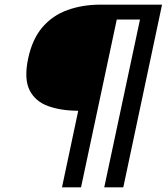

<svg xmlns="http://www.w3.org/2000/svg" viewBox="-20 -730 718 827"><path d="M247 77 317 -253Q243 -253 187.5 -273Q132 -293 107.5 -341.5Q83 -390 101 -477Q119 -562 163 -613Q207 -664 271.5 -687Q336 -710 413 -710H678L511 77H429L583 -646H483L329 77Z"/></svg>

Font: Kanit Light
Style: Italic
Weight: 300
Italic angle: -12°
Designer: Katatrad Team
Foundry: CadsonDemak
Version: Version 2.000; ttfautohint (v1.8.3)